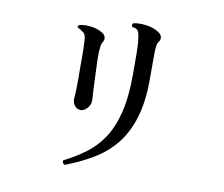

<svg xmlns="http://www.w3.org/2000/svg" viewBox="-84 -858 1169 1001"><g transform="rotate(10 500.0 -357.5)"><path d="M319 39Q312 36 308.5 29.5Q305 23 308 17Q369 -14 420 -51.5Q471 -89 508.5 -144.5Q546 -200 567 -283.5Q588 -367 588 -488Q588 -553 587.5 -603.5Q587 -654 582 -683Q579 -708 570.5 -718.5Q562 -729 542 -730Q538 -735 538.5 -740.5Q539 -746 543 -750Q570 -757 610.5 -752Q651 -747 681 -727Q693 -719 697 -706Q701 -693 693 -682Q683 -669 681 -649.5Q679 -630 679 -586V-477Q679 -356 652 -270Q625 -184 576.5 -126Q528 -68 462 -29Q396 10 319 39ZM351 -257Q331 -257 318.5 -274Q306 -291 308 -313Q310 -328 311 -370.5Q312 -413 311 -466Q311 -493 311 -522Q311 -551 310.5 -575.5Q310 -600 309 -613Q308 -636 303 -647Q298 -658 287 -663Q278 -672 263 -677Q257 -686 267 -692Q292 -699 328 -695Q364 -691 390 -675Q403 -668 408 -655Q413 -642 405 -628Q398 -618 396 -605Q394 -592 393 -574Q392 -552 393 -516.5Q394 -481 396 -442.5Q398 -404 399 -372Q401 -350 401.5 -334Q402 -318 402 -313Q402 -294 386 -275.5Q370 -257 351 -257Z"/></g></svg>

Font: Zen Old Mincho SemiBold
Style: Regular
Weight: 600
Version: Version 1.500